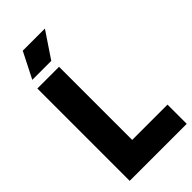

<svg xmlns="http://www.w3.org/2000/svg" viewBox="-290 -1019 1088 1088"><g transform="rotate(-45 254.0 -475.0)"><path d="M49 0V-740H223V-154H506V0ZM63.5 -795 142 -950H319.5L215.5 -795Z"/></g></svg>

Font: Encode Sans Condensed Condensed ExtraBold
Style: Regular
Weight: 800
Width: 3
Designer: Multiple Designers
Foundry: Impallari Type
Version: Version 3.000; ttfautohint (v1.8.3) -l 8 -r 50 -G 200 -x 14 